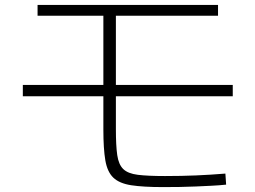

<svg xmlns="http://www.w3.org/2000/svg" viewBox="-20 -736 1040 782"><path d="M644 26Q563 26 514.5 18.5Q466 11 441.5 -12.5Q417 -36 409 -83Q401 -130 401 -209V-672H133V-716H868V-672H452V-210Q452 -143 457.5 -104.5Q463 -66 482 -47.5Q501 -29 541.5 -24Q582 -19 652 -19Q719 -19 778 -21.5Q837 -24 898 -29L901 16Q873 19 842 20.5Q811 22 778.5 23.5Q746 25 712 25.5Q678 26 644 26ZM73 -344V-390H928V-344Z"/></svg>

Font: M PLUS 2 Thin Light
Style: Regular
Weight: 300
Version: Version 1.001